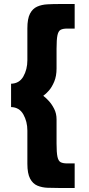

<svg xmlns="http://www.w3.org/2000/svg" viewBox="-20 -781 441 954"><path d="M314 -639Q293 -639 281.5 -633Q270 -627 265.5 -606Q261 -585 261 -539V-441Q261 -403 249.5 -375.5Q238 -348 223 -331Q208 -314 195 -305Q206 -297 221.5 -280.5Q237 -264 249 -240.5Q261 -217 261 -188V-68Q261 -23 265.5 -2Q270 19 281.5 25Q293 31 314 31H351V153H272Q244 153 216.5 152Q189 151 166 141.5Q143 132 129.5 106.5Q116 81 116 33V-132Q116 -177 96 -212.5Q76 -248 35 -249V-365Q76 -366 96 -401Q116 -436 116 -482V-640Q116 -688 129 -713Q142 -738 164.5 -748Q187 -758 215 -759.5Q243 -761 272 -761H351V-639Z"/></svg>

Font: Synthetic
Style: Bold
Weight: 700
Designer: Santiago Orozco
Foundry: Typemade
Version: Version 2.000; ttfautohint (v1.8.4.7-5d5b)